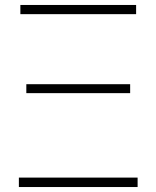

<svg xmlns="http://www.w3.org/2000/svg" viewBox="-20 -753 630 773"><path d="M62 -696H528V-733H62ZM56 0H534V-38H56ZM86 -378H504V-414H86Z"/></svg>

Font: Kreadon Extra Light
Style: Regular
Weight: 200
Designer: kohakuno
Foundry: StudioGnu
Version: Version 1.000;Glyphs 3.1.2 (3151)